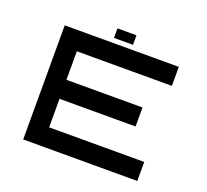

<svg xmlns="http://www.w3.org/2000/svg" viewBox="-140 -1015 1280 1186"><g transform="rotate(20 500.0 -422.0)"><path d="M250 -125H875V0H125V-750H875V-625H250V-437.5H750V-312.5H250ZM562.5 -781.2H437.5V-843.8H562.5Z"/></g></svg>

Font: Xanmono
Style: Regular
Weight: 400
Designer: GGBotNet
Foundry: GGBotNet
Version: 1.00